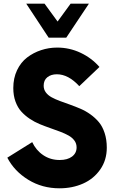

<svg xmlns="http://www.w3.org/2000/svg" viewBox="-20 -1020 632 1050"><path d="M246.1 -814 123.5 -1000H223.6L294.9 -902.3L366.2 -1000H466.3L342.3 -814ZM305.2 9.8Q210.4 9.8 134.3 -37.1Q58.1 -84 20 -157.7L156.2 -242.7Q177.2 -197.8 216.6 -171.4Q255.9 -145 306.2 -145Q349.1 -145 374 -163.8Q398.9 -182.6 398.9 -213.9Q398.9 -234.9 387 -251.2Q375 -267.6 355 -278.8Q335 -290 309.1 -299.8Q283.2 -309.6 254.4 -319.6Q225.6 -329.6 197 -341.3Q168.5 -353 142.6 -370.4Q116.7 -387.7 96.7 -409.7Q76.7 -431.6 64.7 -464.6Q52.7 -497.6 52.7 -538.6Q52.7 -592.8 73.2 -636Q93.8 -679.2 128.2 -705.6Q162.6 -731.9 204.8 -745.8Q247.1 -759.8 292.5 -759.8Q360.4 -759.8 420.9 -731.2Q481.4 -702.6 523.9 -653.8L413.6 -548.8Q354 -613.8 291 -613.8Q259.3 -613.8 239 -597.7Q218.8 -581.5 218.8 -551.3Q218.8 -530.8 230.5 -514.9Q242.2 -499 262.2 -488Q282.2 -477.1 308.1 -467.5Q334 -458 362.8 -447.8Q391.6 -437.5 420.2 -425.3Q448.7 -413.1 474.6 -394.5Q500.5 -376 520.5 -352.3Q540.5 -328.6 552.2 -292.7Q564 -256.8 564 -212.4Q564 -144.5 528.3 -93.3Q492.7 -42 434.3 -16.1Q376 9.8 305.2 9.8Z"/></svg>

Font: Now
Style: Bold
Weight: 700
Designer: Alfredo Marco Pradil
Foundry: Alfredo Marco Pradil
Version: Version 1.002;PS 001.002;hotconv 1.0.88;makeotf.lib2.5.64775